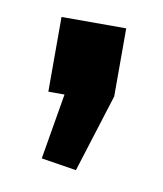

<svg xmlns="http://www.w3.org/2000/svg" viewBox="-44 -172 287 339"><g transform="rotate(10 99.0 -3.0)"><path d="M157 -134V-12L113 128L50 118L70 0H41V-134Z"/></g></svg>

Font: Pathway Extreme 28pt SemiBold
Style: Regular
Weight: 600
Designer: Eduardo Rodriguez Tunni
Foundry: Eduardo Rodriguez Tunni
Version: Version 1.001;gftools[0.9.26]